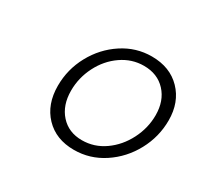

<svg xmlns="http://www.w3.org/2000/svg" viewBox="-95 -892 665 637"><g transform="rotate(30 237.5 -574.0)"><path d="M99 -533Q99 -596 129 -651Q159 -706 210 -739.5Q261 -773 321 -773Q391 -773 433 -729.5Q475 -686 475 -617Q475 -554 445 -498.5Q415 -443 363.5 -409Q312 -375 251 -375Q182 -375 140.5 -418.5Q99 -462 99 -533ZM429 -610Q429 -665 397.5 -699Q366 -733 314 -733Q268 -733 229 -706Q190 -679 167.5 -634.5Q145 -590 145 -541Q145 -485 176 -450.5Q207 -416 258 -416Q305 -416 344 -443.5Q383 -471 406 -516Q429 -561 429 -610Z"/></g></svg>

Font: Open Sauce Sans Light Italic
Style: Regular
Weight: 300
Italic angle: -10°
Designer: Alfredo Marco Pradil
Foundry: Creative Sauce Fz LLC
Version: Version 1.477